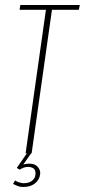

<svg xmlns="http://www.w3.org/2000/svg" viewBox="-20 -611 338 765"><path d="M82 0 163 -572H58L61 -591H298L294 -572H187L106 0ZM72 134Q59 134 49.5 130Q40 126 32 122L40 108Q45 112 56 115.5Q67 119 73 119Q96 119 108 109Q120 99 121 86Q126 54 90 54Q83 54 74.5 57Q66 60 58 65L47 58L87 0H104L69 50L64 49Q72 44 81 42.5Q90 41 97 41Q120 41 131 54.5Q142 68 140 83Q137 106 119 120Q101 134 72 134Z"/></svg>

Font: Alumni Sans Thin
Style: Italic
Weight: 100
Italic angle: -8°
Designer: Robert E. Leuschke
Foundry: Robert E. Leuschke
Version: Version 1.016